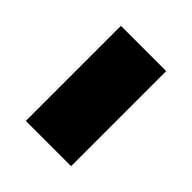

<svg xmlns="http://www.w3.org/2000/svg" viewBox="-27 -436 327 327"><g transform="rotate(-45 136.5 -272.5)"><path d="M22 -218V-327H251V-218Z"/></g></svg>

Font: Noto Serif Hebrew Condensed ExtraBold
Style: Regular
Weight: 800
Width: 3
Designer: Monotype Design Team
Foundry: Monotype Imaging Inc.
Version: Version 2.004; ttfautohint (v1.8.4.7-5d5b)